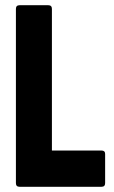

<svg xmlns="http://www.w3.org/2000/svg" viewBox="-20 -716 437 736"><path d="M55 0Q41 0 41 -14V-682Q41 -696 55 -696H165Q179 -696 179 -682V-139H369Q383 -139 383 -126V-14Q383 0 369 0Z"/></svg>

Font: AL Dynamic
Style: Bold
Weight: 700
Version: Version 1.000; ttfautohint (v1.8.2) -l 8 -r 50 -G 200 -x 14 